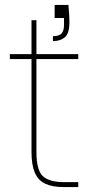

<svg xmlns="http://www.w3.org/2000/svg" viewBox="-20 -760 378 780"><path d="M202 -740H258Q260 -718 261 -701.5Q262 -685 262 -671Q262 -624 243.5 -608.5Q225 -593 195 -593V-613Q221 -613 230.5 -624.5Q240 -636 240 -658V-687H202ZM108 -142V-678H128V-142Q128 -69 154 -44.5Q180 -20 241 -20H298V0H239Q193 0 164 -13.5Q135 -27 121.5 -58.5Q108 -90 108 -142ZM298 -520H20V-540H298Z"/></svg>

Font: Poppins Variable
Style: Regular
Weight: 100
Designer: Jonny Pinhorn
Foundry: Indian Type Foundry
Version: Version 6.000